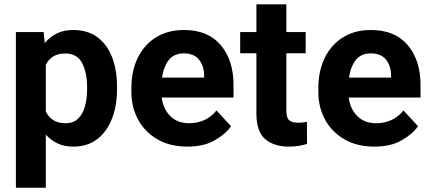

<svg xmlns="http://www.w3.org/2000/svg" viewBox="-20 -679 2021 902"><path d="M529.8 -270V-259.8Q529.8 -182.6 506.1 -121.6Q482.4 -60.5 436.8 -25.4Q391.1 9.8 324.7 9.8Q282.7 9.8 250.7 -5.1Q218.8 -20 195.3 -46.4V203.1H54.7V-528.3H185.1L190.4 -476.6Q214.4 -505.9 247.3 -522Q280.3 -538.1 323.7 -538.1Q391.1 -538.1 437 -504.6Q482.9 -471.2 506.3 -410.9Q529.8 -350.6 529.8 -270ZM389.2 -259.8V-270Q389.2 -336.9 366 -382.3Q342.8 -427.7 287.6 -427.7Q252.4 -427.7 230 -413.8Q207.5 -399.9 195.3 -374.5V-154.8Q207.5 -129.4 230.2 -114.7Q252.9 -100.1 288.6 -100.1Q325.2 -100.1 347.2 -121.8Q369.1 -143.6 379.2 -179.9Q389.2 -216.3 389.2 -259.8Z M860.4 9.8Q778.3 9.8 719.2 -24.7Q660.2 -59.1 628.7 -117.2Q597.2 -175.3 597.2 -246.1V-265.6Q597.2 -345.7 627.2 -407.2Q657.2 -468.8 712.6 -503.4Q768.1 -538.1 844.7 -538.1Q957 -538.1 1017.1 -467Q1077.1 -396 1077.1 -279.3V-220.7H739.7Q746.6 -167 780.3 -133.5Q814 -100.1 869.1 -100.1Q907.2 -100.1 940.2 -115Q973.1 -129.9 997.1 -160.2L1065.4 -85.9Q1040.5 -49.8 989 -20Q937.5 9.8 860.4 9.8ZM843.3 -428.2Q797.4 -428.2 772.9 -397Q748.5 -365.7 741.2 -314.5H939V-325.2Q938.5 -368.7 915.3 -398.4Q892.1 -428.2 843.3 -428.2Z M1416 -528.3V-428.7H1325.2V-159.2Q1325.2 -125 1338.9 -113.8Q1352.5 -102.5 1380.4 -102.5Q1393.6 -102.5 1403.8 -103.8Q1414.1 -105 1421.9 -106.4L1422.4 -2.9Q1404.3 2.9 1383.3 6.3Q1362.3 9.8 1336.9 9.8Q1267.1 9.8 1225.8 -25.6Q1184.6 -61 1184.6 -145V-428.7H1108.4V-528.3H1184.6V-658.7H1325.2V-528.3Z M1738.8 9.8Q1656.7 9.8 1597.7 -24.7Q1538.6 -59.1 1507.1 -117.2Q1475.6 -175.3 1475.6 -246.1V-265.6Q1475.6 -345.7 1505.6 -407.2Q1535.6 -468.8 1591.1 -503.4Q1646.5 -538.1 1723.1 -538.1Q1835.4 -538.1 1895.5 -467Q1955.6 -396 1955.6 -279.3V-220.7H1618.2Q1625 -167 1658.7 -133.5Q1692.4 -100.1 1747.6 -100.1Q1785.6 -100.1 1818.6 -115Q1851.6 -129.9 1875.5 -160.2L1943.8 -85.9Q1918.9 -49.8 1867.4 -20Q1815.9 9.8 1738.8 9.8ZM1721.7 -428.2Q1675.8 -428.2 1651.4 -397Q1627 -365.7 1619.6 -314.5H1817.4V-325.2Q1816.9 -368.7 1793.7 -398.4Q1770.5 -428.2 1721.7 -428.2Z"/></svg>

Font: Vazirmatn RD UI FD
Style: Bold
Weight: 700
Designer: Saber Rastikerdar
Foundry: Saber Rastikerdar
Version: Version 33.003